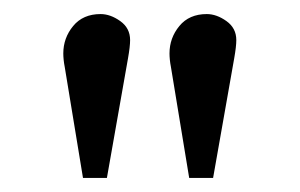

<svg xmlns="http://www.w3.org/2000/svg" viewBox="-20 -802 426 273"><path d="M98 -549 72 -707Q71 -712 70.5 -717Q70 -722 70 -726Q70 -748 84 -765Q98 -782 123 -782Q137 -782 151 -772Q165 -762 165 -745Q165 -736 162 -719L132 -549ZM249 -549 223 -707Q222 -712 221.5 -717Q221 -722 221 -726Q221 -748 235 -765Q249 -782 274 -782Q288 -782 302 -772Q316 -762 316 -745Q316 -736 313 -719L283 -549Z"/></svg>

Font: Text Regular
Style: Regular
Weight: 400
Designer: Latin by Veronika Burian and Jose Scaglione. Greek by Irene Vlachou. Cyrillic by Vera Evstafieva.
Foundry: TypeTogether
Version: Version 3.002